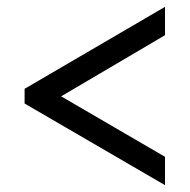

<svg xmlns="http://www.w3.org/2000/svg" viewBox="-20 -639 555 562"><path d="M463 -97 52 -336V-379L463 -619V-536L159 -357L463 -180Z"/></svg>

Font: Noto Serif Armenian SemiCondensed ExtraBold
Style: Regular
Weight: 800
Width: 4
Designer: Monotype Design Team
Foundry: Monotype Imaging Inc.
Version: Version 2.008; ttfautohint (v1.8.4.7-5d5b)